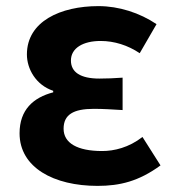

<svg xmlns="http://www.w3.org/2000/svg" viewBox="-20 -594 568 628"><path d="M299 14C372 14 434 -1 505 -53L446 -146C401 -111 353 -100 314 -100C233 -100 188 -126 188 -173C188 -219 220 -238 287 -238C317 -238 348 -236 381 -234V-340C355 -338 328 -337 305 -337C243 -337 212 -358 212 -396C212 -437 252 -460 309 -460C354 -460 398 -446 437 -420L492 -515C437 -552 369 -574 302 -574C178 -574 68 -524 68 -416C68 -369 97 -316 154 -297V-292C89 -275 44 -235 44 -158C44 -46 156 14 299 14Z"/></svg>

Font: Noto Sans Mono CJK SC
Style: Bold
Weight: 700
Designer: Ryoko NISHIZUKA 西塚涼子 (kana, bopomofo & ideographs); Paul D. Hunt (Latin, Greek & Cyrillic); Sandoll Communications 산돌커뮤니
Foundry: Adobe
Version: Version 2.004;hotconv 1.0.118;makeotfexe 2.5.65603